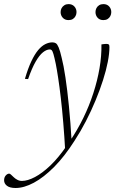

<svg xmlns="http://www.w3.org/2000/svg" viewBox="-96 -657 574 936"><path d="M41 -271.5 25.5 -272.5Q40.5 -324 56.8 -358.2Q73 -392.5 90 -412.8Q107 -433 124.8 -441.8Q142.5 -450.5 159 -450.5Q169.5 -450.5 176.5 -446Q183.5 -441.5 190.2 -425.2Q197 -409 205 -374Q214 -339.5 223 -279.8Q232 -220 240 -139.8Q248 -59.5 253.5 37L222 81Q218 8.5 212.5 -57.5Q207 -123.5 200.5 -179.2Q194 -235 187.5 -277.5Q181 -320 176 -345Q169 -378.5 164.5 -393.5Q160 -408.5 156.2 -412.2Q152.5 -416 147 -416Q131 -416 113.5 -402Q96 -388 77.8 -356.5Q59.5 -325 41 -271.5ZM228 55 243 33.5Q280.5 -21.5 309.8 -81.2Q339 -141 359 -202.8Q379 -264.5 389.2 -324.5Q399.5 -384.5 398.5 -440.5Q404.5 -441.5 410.8 -442.2Q417 -443 422 -443Q431 -443 434.2 -440.2Q437.5 -437.5 437.5 -427.5Q437.5 -396.5 429.5 -355.2Q421.5 -314 406.2 -266.2Q391 -218.5 370 -167.8Q349 -117 323.2 -67Q297.5 -17 267.5 29Q218.5 106 167.8 157Q117 208 69 233.8Q21 259.5 -20 259.5Q-48 259.5 -62 248.8Q-76 238 -76 222Q-76 207.5 -68 198.5Q-60 189.5 -51 189.5Q-47.5 189.5 -42.2 194.5Q-37 199.5 -29.5 206.5Q-22.5 213.5 -12 219.2Q-1.5 225 11 225Q38.5 225 74.2 206.2Q110 187.5 149.5 149.8Q189 112 228 55ZM238 -559Q220.5 -559 210 -570.5Q199.5 -582 199.5 -598Q199.5 -608.5 204.2 -617.2Q209 -626 217.8 -631.5Q226.5 -637 238 -637Q256 -637 266.5 -625.5Q277 -614 277 -598Q277 -587.5 272.2 -578.5Q267.5 -569.5 259 -564.2Q250.5 -559 238 -559ZM408 -559Q390 -559 379.8 -570.5Q369.5 -582 369.5 -598Q369.5 -608.5 374 -617.2Q378.5 -626 387.2 -631.5Q396 -637 408 -637Q426 -637 436.2 -625.5Q446.5 -614 446.5 -598Q446.5 -587.5 441.8 -578.5Q437 -569.5 428.5 -564.2Q420 -559 408 -559Z"/></svg>

Font: Newsreader 16pt 16pt ExtraLight
Style: Italic
Weight: 250
Italic angle: -17°
Version: Version 1.003